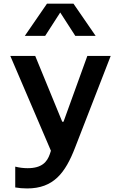

<svg xmlns="http://www.w3.org/2000/svg" viewBox="-20 -834 660 1052"><path d="M116 -637.5H227.5L310 -765.5L392.5 -637.5H504L382.5 -814H237.5ZM36.5 -527.5 259 -8 253 10.5C238 53.5 209.5 87.5 131.5 87.5C107 87.5 85.5 84.5 63.5 79V193C84 196.5 104.5 198.5 128.5 198.5C274 198.5 338 113 391.5 -25.5L586.5 -527.5H458.5L328 -167H321L173 -527.5Z"/></svg>

Font: Monaspace Neon SemiBold
Style: Regular
Weight: 600
Designer: Riley Cran & the Lettermatic Team
Foundry: Lettermatic
Version: Version 1.200 (Monaspace Neon)